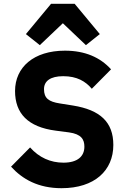

<svg xmlns="http://www.w3.org/2000/svg" viewBox="-20 -976 664 1008"><path d="M248 -956 116 -797 189 -739 310 -854 431 -739 504 -797 372 -956ZM303 12C477 12 575 -81 575 -215C575 -335 506 -399 363 -422L294 -433C236 -442 211 -460 211 -508C211 -550 244 -576 312 -576C384 -576 429 -549 462 -510L563 -612C506 -675 426 -710 321 -710C157 -710 59 -623 59 -498C59 -381 126 -309 273 -290L342 -281C407 -272 423 -244 423 -206C423 -155 387 -122 313 -122C245 -122 185 -149 138 -202L38 -101C98 -35 181 12 303 12Z"/></svg>

Font: LVC Sans
Style: Bold
Weight: 700
Designer: Mike Abbink, Paul van der Laan, Pieter van Rosmalen
Foundry: Bold Monday
Version: Version 3.0